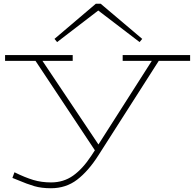

<svg xmlns="http://www.w3.org/2000/svg" viewBox="-20 -764 1045 1022"><path d="M992 -440H825L503 64Q450 147 390.5 192.5Q331 238 251 238Q201 238 163 227Q125 216 71 193L46 183L57 153Q114 181 157.5 194Q201 207 252 207Q318 207 369 171Q420 135 466 65L485 36L169 -440H7V-471H367V-440H206L504 5L788 -440H633V-471H992ZM270 -557 490 -744H516L737 -557L723 -540L503 -708L284 -540Z"/></svg>

Font: BioRhyme Expanded ExtraLight
Style: Regular
Weight: 275
Width: 7
Designer: Aoife Mooney
Foundry: Aoife Mooney Type
Version: Version 1.000